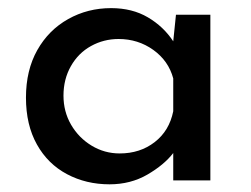

<svg xmlns="http://www.w3.org/2000/svg" viewBox="-20 -451 627 480"><path d="M505.9 -414.1V0H413.1V-68.4Q390.6 -39.1 348.6 -14.6Q306.6 9.8 253.9 9.8Q195.3 9.8 147.5 -15.6Q99.6 -41 72.3 -89.8Q44.9 -138.7 44.9 -207Q44.9 -275.4 73.2 -325.7Q101.6 -376 150.4 -403.3Q199.2 -430.7 257.8 -430.7Q310.5 -430.7 349.6 -407.7Q388.7 -384.8 413.1 -347.7L419.9 -414.1ZM413.1 -172.9V-254.9Q401.4 -298.8 363.3 -326.2Q325.2 -353.5 276.4 -353.5Q239.3 -353.5 207.5 -335.9Q175.8 -318.4 157.2 -285.6Q138.7 -252.9 138.7 -211.9Q138.7 -171.9 157.7 -139.2Q176.8 -106.4 209 -86.9Q241.2 -67.4 279.3 -67.4Q330.1 -67.4 366.7 -95.7Q403.3 -124 413.1 -172.9Z"/></svg>

Font: Josefin Sans CFJ
Style: Regular
Weight: 400
Designer: Santiago Orozco
Foundry: Typemade
Version: Version 2.000